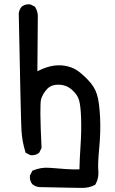

<svg xmlns="http://www.w3.org/2000/svg" viewBox="-20 -747 540 905"><path d="M163.6 134.8Q146 132.3 132.8 121.6L132.3 121.1Q119.1 105.5 121.1 81.5V80.6L121.6 79.6L131.3 60.1L132.3 58.1L134.3 57.1Q170.9 41 212.9 43.9Q232.9 45.4 252.2 46.9Q271.5 48.3 289.6 49.8Q322.3 52.2 354.5 51.3Q355 10.3 359.4 -56.6Q364.3 -127.9 362.3 -188.5Q360.4 -248 352.5 -274.9Q349.1 -287.6 340.8 -299.8Q332.5 -312 319.3 -323.7Q314.9 -327.6 310.3 -330.8Q305.7 -334 301 -336.7Q296.4 -339.4 291 -341.3Q285.6 -343.3 280.3 -344.7Q274.9 -346.2 269 -346.9Q263.2 -347.7 257.3 -347.7Q221.2 -348.6 201.7 -327.1Q181.2 -304.7 173.8 -279.8Q166 -254.4 175.8 -51.3V-49.3L175.3 -48.3L165.5 -28.8L165 -27.3L164.1 -26.9Q156.2 -20 146.2 -17.3Q136.2 -14.6 124.5 -15.6H123.5L122.6 -16.1L103 -25.9L100.6 -27.3L100.1 -29.3Q84 -80.1 81.1 -134.3Q78.1 -188.5 68.4 -683.6V-684.1Q70.8 -701.7 81.5 -714.8L82 -715.3Q97.7 -728.5 121.6 -726.6H122.6L123.5 -726.1L143.1 -716.3L144.5 -715.3L145.5 -713.9Q160.2 -691.4 158.2 -662.1L156.2 -411.1Q187.5 -427.2 217.8 -434.6Q252.9 -442.4 284.2 -437.3Q315.4 -432.1 338.9 -418Q362.3 -403.8 394 -371.1Q426.3 -337.9 437 -301.8Q442.9 -283.2 446.3 -256.8Q449.7 -230.5 451.7 -195.8Q455.1 -126 447.8 -50.8Q444.3 -13.7 443.1 13.4Q441.9 40.5 443.4 57.1Q443.8 62 443.8 67.1Q443.8 72.3 443.6 77.1Q443.4 82 442.4 86.7Q441.4 91.3 440.4 95.9Q439.5 100.6 437.7 105Q436 109.4 434.1 113.5Q432.1 117.7 429.7 122.1L429.2 123.5L427.7 124.5Q400.9 138.7 368.2 138.7Q352.5 138.7 301.5 137.7Q250.5 136.7 164.1 134.8Z"/></svg>

Font: NaikaiFont
Style: SemiBold
Weight: 600
Version: Version 1.89